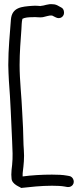

<svg xmlns="http://www.w3.org/2000/svg" viewBox="-20 -797 404 950"><path d="M92 76V68C92 63 92 58 93 52C97 20 101 -17 98 -54C95 -89 96 -122 94 -164C93 -189 91 -214 90 -240C87 -318 77 -397 77 -475C77 -538 82 -597 86 -653C87 -669 87 -690 91 -704C102 -710 120 -712 141 -712H143C153 -714 177 -709 192 -712C208 -715 224 -722 236 -720H238C239 -720 239 -720 244 -717L254 -712C278 -698 302 -717 296 -742C295 -749 290 -757 283 -760L272 -766C262 -772 253 -776 241 -776C218 -779 197 -768 184 -768H182L181 -767C181 -767 177 -767 170 -768C159 -769 149 -769 138 -768C89 -764 39 -762 34 -700C29 -628 21 -558 21 -475C21 -449 23 -424 24 -397C32 -298 35 -201 40 -99C42 -55 44 -20 40 19C38 35 36 52 36 67C36 74 37 80 37 84C37 117 84 129 84 133C129 128 184 122 237 122C260 122 284 123 300 126L311 128C317 129 326 129 333 124C355 110 344 77 323 74L312 72C291 68 264 67 237 67C187 67 137 70 92 76Z"/></svg>

Font: Stray Cat
Style: Bd
Weight: 700
Version: Version 1.0